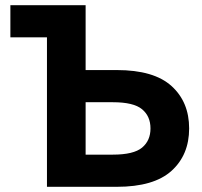

<svg xmlns="http://www.w3.org/2000/svg" viewBox="-20 -720 780 740"><path d="M161 0V-576H20V-700H310V-450H430Q573 -450 641 -388.5Q709 -327 709 -225Q709 -123 641 -61.5Q573 0 430 0ZM310 -124H415Q495 -124 527.5 -151Q560 -178 560 -225Q560 -272 527.5 -299Q495 -326 415 -326H310Z"/></svg>

Font: Golos Text SemiBold
Style: Regular
Weight: 600
Designer: A.Korolkova, Vitaly Kuzmin
Foundry: ParaType Ltd
Version: Version 2.004